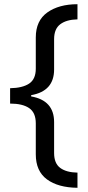

<svg xmlns="http://www.w3.org/2000/svg" viewBox="-20 -734 420 912"><path d="M348 158Q256 157 203 118Q150 79 150 -1V-148Q150 -199 118.5 -220.5Q87 -242 28 -242V-315Q87 -316 118.5 -337Q150 -358 150 -408V-556Q150 -636 205 -675Q260 -714 348 -714V-642Q296 -641 266.5 -619Q237 -597 237 -548V-404Q237 -301 128 -282V-276Q237 -257 237 -154V-7Q237 42 266 63.5Q295 85 348 86Z"/></svg>

Font: Noto Sans Lao
Style: Regular
Weight: 400
Designer: Monotype Design Team
Foundry: Monotype Imaging Inc.
Version: Version 2.003; ttfautohint (v1.8.4.7-5d5b)